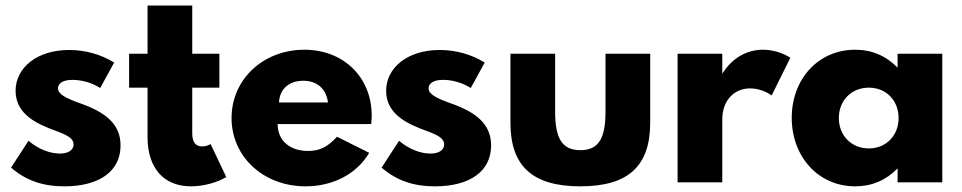

<svg xmlns="http://www.w3.org/2000/svg" viewBox="-20 -660 3482 695"><path d="M20 -53.2C74.5 -6.4 135 14.5 212.7 14.5C339.1 14.5 416.4 -39.5 416.4 -133.6C416.4 -207.3 366.8 -251.4 275.5 -284.1C216.4 -305 190 -319.1 190 -340.5C190 -357.7 207.3 -370.9 242.3 -370.9C275.9 -370.9 313.6 -360.5 342.7 -341.4L393.2 -433.6C345.5 -463.2 288.2 -479.1 230.5 -479.1C113.2 -479.1 36.4 -414.5 36.4 -330.9C36.4 -242.7 121.8 -208.6 180.9 -186.8C225.9 -170.5 246.4 -158.2 246.4 -137.3C246.4 -115.5 225.5 -104.1 196.8 -104.1C160.9 -104.1 118.6 -120 83.2 -150.5Z M447.3 -465.5V-342.7H514.1V-163.6C514.1 -51.8 572.3 14.5 671.8 14.5C715 14.5 764.1 1.8 799.1 -19.1L742.3 -138.6C732.7 -132.7 722.3 -130 711.8 -130C688.2 -130 675.9 -145.9 675.9 -175.9V-342.7H774.1V-465.5H675.9V-640H514.1V-465.5Z M818.2 -232.7C818.2 -92.7 933.2 14.5 1086.4 14.5C1186.4 14.5 1272.3 -31.4 1316.4 -106.8L1200 -165C1165.9 -128.2 1137.3 -113.6 1095.5 -113.6C1028.2 -113.6 985 -151.8 985 -210.9H1323.6C1325 -224.1 1325.5 -232.3 1325.5 -241.4C1325.5 -380 1224.1 -480 1081.8 -480C933.2 -480 818.2 -373.2 818.2 -232.7ZM1077.7 -367.7C1127.7 -367.7 1160.5 -339.1 1167.3 -289.1H990C991.8 -337.3 1025.9 -367.7 1077.7 -367.7Z M1361.4 -53.2C1415.9 -6.4 1476.4 14.5 1554.1 14.5C1680.5 14.5 1757.7 -39.5 1757.7 -133.6C1757.7 -207.3 1708.2 -251.4 1616.8 -284.1C1557.7 -305 1531.4 -319.1 1531.4 -340.5C1531.4 -357.7 1548.6 -370.9 1583.6 -370.9C1617.3 -370.9 1655 -360.5 1684.1 -341.4L1734.5 -433.6C1686.8 -463.2 1629.5 -479.1 1571.8 -479.1C1454.5 -479.1 1377.7 -414.5 1377.7 -330.9C1377.7 -242.7 1463.2 -208.6 1522.3 -186.8C1567.3 -170.5 1587.7 -158.2 1587.7 -137.3C1587.7 -115.5 1566.8 -104.1 1538.2 -104.1C1502.3 -104.1 1460 -120 1424.5 -150.5Z M2080.9 14.5C2256.4 14.5 2333.6 -60.9 2333.6 -215.9V-465.5H2171.8V-255.5C2171.8 -159.1 2146.8 -116.4 2080.9 -116.4C2014.5 -116.4 1989.5 -159.1 1989.5 -255.5V-465.5H1827.7V-215.9C1827.7 -60.9 1905 14.5 2080.9 14.5Z M2432.7 0H2594.5V-226.8C2594.5 -298.6 2639.1 -340 2695 -340C2723.2 -340 2751.4 -330 2773.2 -314.5L2840.9 -450.9C2815.5 -467.7 2778.6 -480 2741.8 -480C2684.1 -480 2629.5 -450.5 2594.5 -392.7V-465.5H2432.7Z M3075.9 14.5C3135.9 14.5 3187.7 -7.7 3229.1 -50.5V0H3390.9V-465.5H3229.1V-415C3187.7 -457.7 3135.9 -480 3075.9 -480C2940.9 -480 2845.9 -372.7 2845.9 -233.6C2845.9 -94.1 2940.9 14.5 3075.9 14.5ZM3016.4 -232.7C3016.4 -296.4 3062.3 -342.7 3125 -342.7C3187.3 -342.7 3232.7 -296.8 3232.7 -232.7C3232.7 -169.1 3187.3 -122.7 3125 -122.7C3062.3 -122.7 3016.4 -169.1 3016.4 -232.7Z"/></svg>

Font: Spartan MB ExtBd
Style: Regular
Weight: 800
Designer: Matt Bailey, Mirko Velimirovic
Foundry: Matt Bailey
Version: Version 1.005